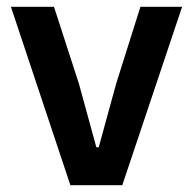

<svg xmlns="http://www.w3.org/2000/svg" viewBox="-20 -542 564 562"><path d="M186 0 12 -522H138L211 -297L262 -111H269L320 -297L391 -522H513L338 0Z"/></svg>

Font: Plexus Sans SemiBold
Style: Regular
Weight: 600
Version: Version 2.001;PS 002.001;hotconv 1.0.70;makeotf.lib2.5.58329